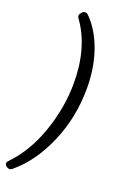

<svg xmlns="http://www.w3.org/2000/svg" viewBox="-226 -838 712 1103"><g transform="rotate(20 130.5 -286.5)"><path d="M92 -784Q102 -784 113 -773Q178 -707 214 -603.5Q250 -500 250 -376Q250 -199 183.5 -44Q117 111 10 201Q0 211 -11 211Q-21 211 -30.5 203Q-40 195 -40 186Q-40 179 -31 170Q66 69 117.5 -81Q169 -231 169 -379Q169 -595 68 -736Q61 -744 61 -753Q61 -761 70.5 -772.5Q80 -784 92 -784Z"/></g></svg>

Font: Asap
Style: Italic
Weight: 400
Italic angle: -6°
Designer: Pablo Cosgaya
Foundry: Pablo Cosgaya
Version: Version 1.007;PS 001.007;hotconv 1.0.70;makeotf.lib2.5.58329